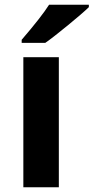

<svg xmlns="http://www.w3.org/2000/svg" viewBox="-20 -786 393 806"><path d="M227 0V-546H78V0ZM353 -756V-766H186C165 -733 127 -684 71 -619V-606H170C207 -631 323 -726 353 -756Z"/></svg>

Font: Passageway
Style: Regular
Weight: 700
Foundry: Ascender Corporation
Version: Version 1.11